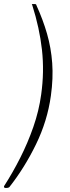

<svg xmlns="http://www.w3.org/2000/svg" viewBox="-59 -762 347 947"><path d="M-33 165Q-37 165 -38.5 162Q-40 159 -39 156Q3 91 40.5 17Q78 -57 105.5 -136Q133 -215 144 -295Q160 -408 148 -516Q136 -624 100 -737Q95 -742 103 -742H113Q120 -742 121 -735Q153 -665 173 -595.5Q193 -526 198.5 -451Q204 -376 192 -290Q175 -166 118.5 -50Q62 66 -13 161Q-18 165 -26 165H-33Z"/></svg>

Font: Libre Franklin Thin Thin
Style: Italic
Weight: 250
Italic angle: -8°
Version: Version 3.000